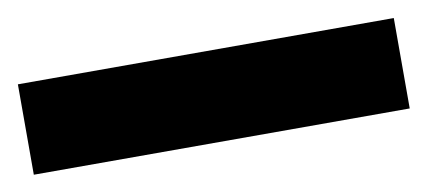

<svg xmlns="http://www.w3.org/2000/svg" viewBox="-32 -946 559 251"><g transform="rotate(-10 247.5 -820.0)"><path d="M497 -760V-880H-2V-760Z"/></g></svg>

Font: Noto Sans Arabic UI XCn Bk
Style: Regular
Weight: 900
Width: 2
Designer: Monotype Design Team, Nadine Chahine and Nizar Qandah
Foundry: Monotype Imaging Inc.
Version: Version 2.010